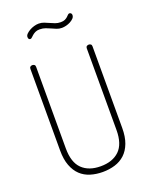

<svg xmlns="http://www.w3.org/2000/svg" viewBox="-172 -1040 894 1136"><g transform="rotate(-20 274.5 -471.5)"><path d="M79 -714Q79 -723 84.5 -727Q90 -731 97 -731Q104 -731 109.5 -727Q115 -723 115 -714V-200Q115 -112 157 -71Q199 -30 274 -30Q349 -30 391.5 -71Q434 -112 434 -200V-714Q434 -723 439.5 -727Q445 -731 452 -731Q459 -731 464.5 -727Q470 -723 470 -714V-200Q470 -144 455 -104.5Q440 -65 413.5 -40.5Q387 -16 351 -5Q315 6 274 6Q233 6 197 -5Q161 -16 135 -40.5Q109 -65 94 -104.5Q79 -144 79 -200ZM343 -912Q360 -912 370 -917Q380 -922 386.5 -928Q393 -934 397.5 -939Q402 -944 408 -944Q413 -944 417.5 -940Q422 -936 422 -929Q422 -917 413.5 -908Q405 -899 392 -892Q379 -885 364.5 -881.5Q350 -878 338 -878Q320 -878 305.5 -884Q291 -890 276.5 -896.5Q262 -903 246 -909Q230 -915 209 -915Q193 -915 182 -909.5Q171 -904 163.5 -897.5Q156 -891 150.5 -885.5Q145 -880 140 -880Q127 -880 127 -897Q127 -907 136 -916Q145 -925 158 -932.5Q171 -940 186.5 -944.5Q202 -949 216 -949Q234 -949 249 -943Q264 -937 278.5 -930.5Q293 -924 308.5 -918Q324 -912 343 -912Z"/></g></svg>

Font: AkaAcidDosis
Style: ExtraLight
Weight: 250
Designer: Edgar Tolentino, Pablo Impallari, Igino Marini, Aka-Acid
Foundry: Edgar Tolentino, Pablo Impallari, Igino Marini, Aka-Acid
Version: Version 1.007